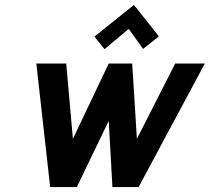

<svg xmlns="http://www.w3.org/2000/svg" viewBox="-20 -757 849 777"><path d="M623 -610 522 -737 362 -609 403 -558 501 -640 559 -559ZM515 -500H420L275 -195L248 -500H127L183 0H291L420 -268L435 0H541L809 -500H689L534 -195Z"/></svg>

Font: Advent Pro
Style: Bold Italic
Weight: 700
Italic angle: -12°
Designer: VivaRado, Andreas Kalpakidis
Foundry: VivaRado, Andreas Kalpakidis
Version: Version 3.000